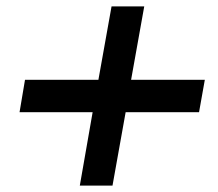

<svg xmlns="http://www.w3.org/2000/svg" viewBox="-20 -637 680 599"><path d="M331 -58H229L269 -287H41L58 -388H287L328 -617H430L389 -388H619L601 -287H372Z"/></svg>

Font: Open Sauce One
Style: Bold Italic
Weight: 700
Italic angle: -10°
Designer: Alfredo Marco Pradil
Foundry: Creative Sauce Fz LLC
Version: Version 1.477